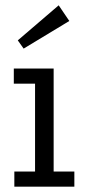

<svg xmlns="http://www.w3.org/2000/svg" viewBox="-20 -703 320 723"><path d="M34 -57H112V-388H32V-445H182V-57H260V0H34ZM69 -520 47 -551 201 -683 241 -624Z"/></svg>

Font: Zilla Slab Regular
Style: Regular
Weight: 400
Designer: Typotheque.com
Foundry: Typotheque type foundry
Version: Version 1.0; 2017